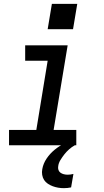

<svg xmlns="http://www.w3.org/2000/svg" viewBox="-20 -756 540 999"><path d="M27 0V-80H169L228 -440H111V-520H332L259 -80H377V0ZM312 223Q297 223 282.5 220.5Q268 218 254.5 213Q241 208 229 200Q217 192 209.5 180.5Q202 169 199.5 154Q197 139 200 124Q205 95 222.5 69Q240 43 264.5 23Q289 3 317 -10.5Q345 -24 374 -31L369 0Q353 9 339.5 21Q326 33 315 47Q304 61 294.5 76.5Q285 92 283 108Q281 119 284 128Q287 137 294.5 142.5Q302 148 312 150.5Q322 153 332 153Q339 153 346.5 152Q354 151 362 149L350 219Q341 221 331.5 222Q322 223 312 223ZM228 -604 250 -736H382L360 -604Z"/></svg>

Font: Iosevka SS04 Medium
Style: Italic
Weight: 500
Italic angle: -9°
Monospace: yes
Designer: Belleve Invis
Foundry: Belleve Invis
Version: Version 19.0.0; ttfautohint (v1.8.4)